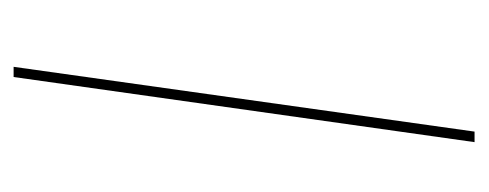

<svg xmlns="http://www.w3.org/2000/svg" viewBox="-232 -468 700 275"><g transform="rotate(90 117.5 -330.0)"><path d="M183.1 -660.2 89.8 0H75.2L168 -660.2Z"/></g></svg>

Font: Human Sans Thin
Style: Italic
Weight: 100
Italic angle: -8°
Designer: Tim Radville
Foundry: Continuum
Version: Version 1.000;FEAKit 1.0